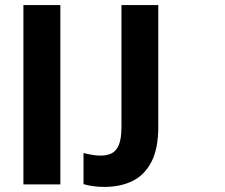

<svg xmlns="http://www.w3.org/2000/svg" viewBox="-20 -731 890 761"><path d="M219.2 0H72.8V-710.9H219.2ZM506.3 -14.2Q459.5 9.3 396.5 9.8Q395 9.8 393.1 9.8Q367.7 9.8 349.1 6.8Q327.6 3.9 313.5 -0.5L311 -1.5V-4.4V-119.6V-124.5L315.4 -123.5Q335 -118.7 345.7 -117.2Q361.3 -114.3 378.9 -114.3Q379.4 -114.3 379.9 -114.3Q379.9 -114.3 380.4 -114.3Q403.3 -114.3 421.9 -123Q440.4 -131.8 450.7 -155.8Q461.4 -180.2 461.4 -228V-707V-710.9H465.3H603.5H607.4V-707V-229Q607.4 -143.6 581.1 -91.3Q554.2 -38.1 506.3 -14.2Z"/></svg>

Font: MAUL Bold
Style: Bold
Weight: 700
Designer: MAUL
Version: Version 1.0; 2020; ttfautohint (v1.8.3)